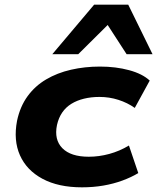

<svg xmlns="http://www.w3.org/2000/svg" viewBox="-20 -791 673 822"><path d="M331 11Q230 11 162 -25.5Q94 -62 65.5 -126Q37 -190 53 -274Q66 -335 98 -379Q130 -423 177.5 -451Q225 -479 284 -492.5Q343 -506 408 -506Q476 -506 533 -490.5Q590 -475 621 -446L557 -329Q526 -351 487 -363.5Q448 -376 406 -376Q370 -376 339.5 -368.5Q309 -361 285.5 -346.5Q262 -332 246.5 -309.5Q231 -287 224 -256Q211 -193 247 -156.5Q283 -120 360 -120Q404 -120 448 -132Q492 -144 532 -168L572 -50Q542 -32 504 -18Q466 -4 422.5 3.5Q379 11 331 11ZM204 -559 383 -771H529L633 -559H522L441 -684L315 -559Z"/></svg>

Font: Nunito Sans 10pt Expanded ExtraBold
Style: Italic
Weight: 800
Width: 7
Italic angle: -9°
Designer: Vernon Adams
Foundry: Vernon Adams
Version: Version 3.101;gftools[0.9.27]